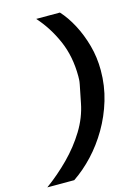

<svg xmlns="http://www.w3.org/2000/svg" viewBox="-260 -831 746 1040"><g transform="rotate(-15 112.5 -311.5)"><path d="M316 -401Q316 -314 292 -234Q268 -154 227 -84Q186 -14 133.5 42Q81 98 23 137H-128Q-58 86 3 24.5Q64 -37 107.5 -108Q151 -179 166 -256L186 -356Q189 -371 189.5 -381.5Q190 -392 190 -401Q190 -512 151 -601.5Q112 -691 50 -760H183Q219 -721 249 -664.5Q279 -608 297.5 -541Q316 -474 316 -401Z"/></g></svg>

Font: IBM Plex Sans
Style: Italic
Weight: 400
Italic angle: -11.31°
Designer: Mike Abbink, Paul van der Laan, Pieter van Rosmalen
Foundry: Bold Monday
Version: Version 3.201